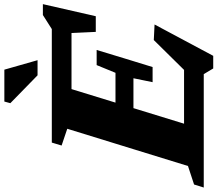

<svg xmlns="http://www.w3.org/2000/svg" viewBox="-107 -877 1000 882"><g transform="rotate(-90 393.0 -436.0)"><path d="M242.5 -627 165.5 -653 179 -698H452.5L238 0H-27.5L-13.5 -44.5L71.5 -72.5ZM680 -658 704 -607.5H332L359 -698H700.5L765 -739H815L759.5 -496H687.5ZM519.5 43.5 493.5 0H145.5L173 -90.5H552.5L464.5 -41.5L650 -229.5L721.5 -226L577.5 43.5ZM526 -235H456.5L474.5 -323H244L269.5 -405.5H499.5L535 -492H604.5L565.5 -363.5ZM557.5 -763.5H488L360 -888.5L367.5 -916H514Z"/></g></svg>

Font: Newsreader 9pt
Style: Bold Italic
Weight: 700
Italic angle: -17°
Designer: Hugues Gentile
Foundry: Production Type
Version: Version 1.003